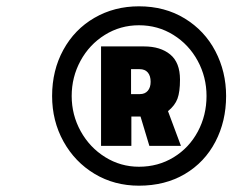

<svg xmlns="http://www.w3.org/2000/svg" viewBox="-20 -738 736 608"><path d="M145 -434Q145 -515 180.5 -580Q216 -645 279 -681.5Q342 -718 420 -718Q502 -718 565 -679.5Q628 -641 662 -576Q696 -511 696 -434Q696 -354 662 -289Q628 -224 565.5 -187Q503 -150 420 -150Q342 -150 279.5 -187.5Q217 -225 181 -290Q145 -355 145 -434ZM634 -434Q634 -494 606 -545.5Q578 -597 529 -627.5Q480 -658 420 -658Q361 -658 312 -627.5Q263 -597 235 -545.5Q207 -494 207 -434Q207 -374 235.5 -322.5Q264 -271 313 -240.5Q362 -210 420 -210Q481 -210 530 -240Q579 -270 606.5 -321.5Q634 -373 634 -434ZM300 -591H436Q488 -591 519 -565.5Q550 -540 550 -486Q550 -447 542 -425.5Q534 -404 512 -386L553 -276H453L425 -369H396V-276H300ZM423 -440Q439 -440 448 -450.5Q457 -461 457 -479Q457 -498 448 -508.5Q439 -519 422 -519H395V-440Z"/></svg>

Font: Cairo
Style: Bold Italic
Weight: 700
Italic angle: -13°
Designer: Mohamed Gaber, Accademia di Belle Arti di Urbino and others
Foundry: Kief Type Foundry, Accademia di Belle Arti di Urbino and others
Version: Version 3.011